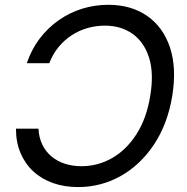

<svg xmlns="http://www.w3.org/2000/svg" viewBox="-20 -757 768 787"><path d="M299.8 9.8Q244.1 9.8 197.5 -6.6Q150.9 -22.9 116.9 -54.2Q83 -85.4 64.2 -129.6Q45.4 -173.8 45.4 -229.5H137.7Q139.6 -192.4 153.8 -163.6Q168 -134.8 191.7 -115.2Q215.3 -95.7 246.6 -85.7Q277.8 -75.7 314 -75.7Q380.9 -75.7 439.5 -109.1Q498 -142.6 539.3 -206.8Q580.6 -271 595.7 -363.3Q611.3 -456.1 591.1 -520.3Q570.8 -584.5 523.4 -618.2Q476.1 -651.9 409.7 -651.9Q373.5 -651.9 338.9 -642.1Q304.2 -632.3 273.9 -612.5Q243.7 -592.8 220 -564.2Q196.3 -535.6 182.1 -498H89.8Q108.9 -554.2 142.3 -598.4Q175.8 -642.6 220.2 -673.8Q264.6 -705.1 316.4 -721.2Q368.2 -737.3 423.8 -737.3Q517.6 -737.3 583.3 -691.7Q648.9 -646 676.8 -562.3Q704.6 -478.5 686 -363.3Q667 -248.5 611.3 -164.8Q555.7 -81.1 474.9 -35.6Q394 9.8 299.8 9.8Z"/></svg>

Font: Inter 16pt
Style: Italic
Weight: 400
Italic angle: -9.3988°
Version: Version 4.001;git-66647c0bb